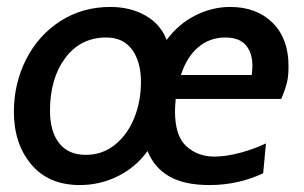

<svg xmlns="http://www.w3.org/2000/svg" viewBox="-20 -523 876 553"><path d="M20 -201Q20 -282 55 -351.5Q90 -421 153.5 -462Q217 -503 298 -503Q355 -503 398.5 -478.5Q442 -454 460 -408Q494 -454 542.5 -478.5Q591 -503 643 -503Q719 -503 765 -457.5Q811 -412 811 -333Q811 -303 806.5 -285.5Q802 -268 797 -255.5Q792 -243 790 -238H486Q484 -212 484 -203Q484 -131 517 -101.5Q550 -72 597 -72Q631 -72 672 -83Q713 -94 746 -110L738 -24Q666 10 583 10Q511 10 467.5 -15Q424 -40 405 -88Q371 -41 319.5 -15.5Q268 10 210 10Q120 10 70 -49.5Q20 -109 20 -201ZM386 -287Q386 -345 360.5 -380Q335 -415 286 -415Q212 -415 168 -356Q124 -297 124 -204Q124 -144 150.5 -110.5Q177 -77 227 -77Q275 -77 311 -106Q347 -135 366.5 -183Q386 -231 386 -287ZM705 -307Q707 -323 707 -333Q707 -371 688 -393Q669 -415 629 -415Q584 -415 551 -387Q518 -359 501 -307Z"/></svg>

Font: Cabin Medium
Style: Italic
Weight: 500
Italic angle: -7°
Designer: Pablo Impallari
Foundry: Pablo Impallari. http://www.impallari.com Igino Marini. http://www.ikern.com
Version: Version 2.200